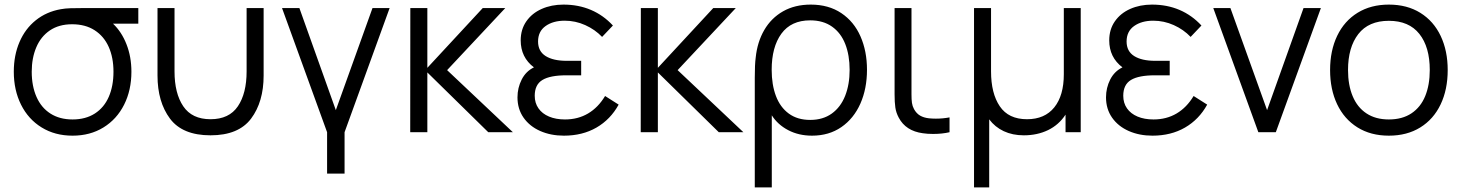

<svg xmlns="http://www.w3.org/2000/svg" viewBox="-20 -575 6356 835"><path d="M581.5 -540V-472H471.5Q509 -436.5 530.2 -382.2Q551.5 -328 551.5 -263Q551.5 -183 519.8 -119.8Q488 -56.5 430 -20.8Q372 15 295.5 15Q219 15 161 -20.8Q103 -56.5 71.5 -119.8Q40 -183 40 -263Q40 -334.5 64.8 -392.2Q89.5 -450 135.8 -487Q182 -524 244.5 -535Q263 -538.5 286.8 -539.2Q310.5 -540 349 -540ZM473.5 -263Q473.5 -324.5 452.8 -371Q432 -417.5 391.5 -443.5Q351 -469.5 293.5 -469.5Q236.5 -469.5 197 -442.8Q157.5 -416 137.8 -369.2Q118 -322.5 118 -263Q118 -200.5 138.8 -153.5Q159.5 -106.5 199.5 -81Q239.5 -55.5 295.5 -55.5Q352.5 -55.5 392.8 -81.5Q433 -107.5 453.2 -154.2Q473.5 -201 473.5 -263Z M665 -540H739V-264.5Q739 -169 777 -112.8Q815 -56.5 895.5 -56.5Q976.5 -56.5 1014.5 -112.8Q1052.5 -169 1052.5 -264.5V-540H1126.5V-246.5Q1126.5 -132 1072 -59.2Q1017.5 13.5 895.5 13.5Q773.5 13.5 719.2 -59.2Q665 -132 665 -246.5Z M1478.5 180H1402.5V0L1206.5 -540H1282L1440.5 -96L1600 -540H1674.5L1478.5 0Z M1838.5 0H1764L1764.5 -540H1838.5V-280L2079.5 -540H2177.5L1924.5 -270L2210.5 0H2103.5L1838.5 -260Z M2670.5 -120Q2635 -55.5 2574 -20.2Q2513 15 2432.5 15Q2375.5 15 2329.5 -5.2Q2283.5 -25.5 2257 -63.2Q2230.5 -101 2230.5 -151.5Q2230.5 -193 2248.8 -229Q2267 -265 2302 -282Q2244.5 -325.5 2244.5 -399.5Q2244.5 -447 2269 -482.2Q2293.5 -517.5 2335.8 -536.2Q2378 -555 2430.5 -555Q2496 -555 2550.2 -531.8Q2604.5 -508.5 2645.5 -464L2598.5 -414.5Q2568 -446.5 2525.2 -465.8Q2482.5 -485 2436 -485Q2385.5 -485 2352.8 -461.8Q2320 -438.5 2320 -394.5Q2320 -352 2353 -331.2Q2386 -310.5 2444.5 -310.5H2507.5V-247.5H2443.5Q2372.5 -247.5 2339 -227.2Q2305.5 -207 2305.5 -158.5Q2305.5 -127 2321.8 -103.8Q2338 -80.5 2367.8 -68Q2397.5 -55.5 2437 -55.5Q2493.5 -55.5 2537.5 -81.5Q2581.5 -107.5 2611.5 -157.5Z M2841 0H2766.5L2767 -540H2841V-280L3082 -540H3180L2927 -270L3213 0H3106L2841 -260Z M3262.5 -237.5Q3262.5 -295 3266.5 -324.5Q3273.5 -392.5 3303.8 -444.5Q3334 -496.5 3385.5 -525.8Q3437 -555 3506 -555Q3583.5 -555 3638.8 -518Q3694 -481 3722.2 -416.8Q3750.5 -352.5 3750.5 -271.5Q3750.5 -189.5 3721.8 -124.5Q3693 -59.5 3639 -22.2Q3585 15 3511.5 15Q3453.5 15 3407.8 -9Q3362 -33 3336.5 -73.5V240H3262.5ZM3675 -271Q3675 -335 3656 -383.5Q3637 -432 3598.5 -459.2Q3560 -486.5 3503.5 -486.5Q3420.5 -486.5 3378.2 -428.5Q3336 -370.5 3336 -271.5Q3336 -206.5 3354.5 -157.5Q3373 -108.5 3410.5 -81Q3448 -53.5 3503.5 -53.5Q3559 -53.5 3597.5 -81.2Q3636 -109 3655.5 -158.2Q3675 -207.5 3675 -271Z M3888.5 -63.5Q3877 -85 3873.8 -107.5Q3870.5 -130 3870.5 -165V-195.5V-540H3944V-198.5V-165Q3944 -142 3946 -127.8Q3948 -113.5 3955 -100.5Q3965.5 -81.5 3981.5 -72.2Q3997.5 -63 4020 -60.5Q4034.5 -59 4050 -59Q4080.5 -59 4109.5 -64.5V0Q4077.5 7.5 4038 7.5Q4013 7.5 3993.5 4.5Q3919 -5.5 3888.5 -63.5Z M4216 240V-540H4290V-264.5Q4290 -169 4328 -112.8Q4366 -56.5 4446.5 -56.5Q4523.5 -56.5 4565 -108Q4606.5 -159.5 4606.5 -252V-540H4680V0H4614V-76.5Q4585 -32 4538 -9.2Q4491 13.5 4432.5 13.5Q4383.5 13.5 4345.2 -4.5Q4307 -22.5 4282 -56V240Z M5230 -120Q5194.5 -55.5 5133.5 -20.2Q5072.5 15 4992 15Q4935 15 4889 -5.2Q4843 -25.5 4816.5 -63.2Q4790 -101 4790 -151.5Q4790 -193 4808.2 -229Q4826.5 -265 4861.5 -282Q4804 -325.5 4804 -399.5Q4804 -447 4828.5 -482.2Q4853 -517.5 4895.2 -536.2Q4937.5 -555 4990 -555Q5055.5 -555 5109.8 -531.8Q5164 -508.5 5205 -464L5158 -414.5Q5127.5 -446.5 5084.8 -465.8Q5042 -485 4995.5 -485Q4945 -485 4912.2 -461.8Q4879.5 -438.5 4879.5 -394.5Q4879.5 -352 4912.5 -331.2Q4945.5 -310.5 5004 -310.5H5067V-247.5H5003Q4932 -247.5 4898.5 -227.2Q4865 -207 4865 -158.5Q4865 -127 4881.2 -103.8Q4897.5 -80.5 4927.2 -68Q4957 -55.5 4996.5 -55.5Q5053 -55.5 5097 -81.5Q5141 -107.5 5171 -157.5Z M5528.5 0H5452.5L5256.5 -540H5331L5490.5 -96L5649 -540H5724.5Z M5764.5 -270.5Q5764.5 -355 5795.5 -419.5Q5826.5 -484 5884.2 -519.5Q5942 -555 6020 -555Q6099.5 -555 6157.2 -519Q6215 -483 6245.5 -418.5Q6276 -354 6276 -270.5Q6276 -185.5 6245.2 -121Q6214.5 -56.5 6156.8 -20.8Q6099 15 6020 15Q5941 15 5883.2 -21.2Q5825.5 -57.5 5795 -122Q5764.5 -186.5 5764.5 -270.5ZM6198 -270.5Q6198 -370.5 6152.8 -427.5Q6107.5 -484.5 6020 -484.5Q5932 -484.5 5887.2 -426.8Q5842.5 -369 5842.5 -270.5Q5842.5 -205 5862.8 -156.5Q5883 -108 5922.8 -81.8Q5962.5 -55.5 6020 -55.5Q6078.5 -55.5 6118.5 -82.2Q6158.5 -109 6178.2 -157.2Q6198 -205.5 6198 -270.5Z"/></svg>

Font: CCSD_manrope
Style: Regular
Weight: 400
Designer: Mikhail Sharanda
Foundry: Mikhail Sharanda
Version: Version 4.503